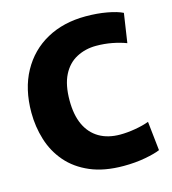

<svg xmlns="http://www.w3.org/2000/svg" viewBox="-111 -832 840 935"><g transform="rotate(-15 308.5 -364.0)"><path d="M398 12Q300 12 230 -18Q160 -48 115.5 -99.5Q71 -151 50.5 -217.5Q30 -284 30 -355Q30 -474 77.5 -560.5Q125 -647 209.5 -693.5Q294 -740 406 -740Q464 -740 513.5 -731Q563 -722 591 -708L569 -561Q538 -573 499 -580.5Q460 -588 418 -588Q364 -588 319.5 -564.5Q275 -541 250 -491.5Q225 -442 225 -364Q225 -291 248 -241.5Q271 -192 315 -166Q359 -140 421 -140Q457 -140 497.5 -147Q538 -154 567 -165L583 -18Q558 -7 507.5 2.5Q457 12 398 12Z"/></g></svg>

Font: Murecho Thin ExtraBold
Style: Regular
Weight: 800
Version: Version 1.010